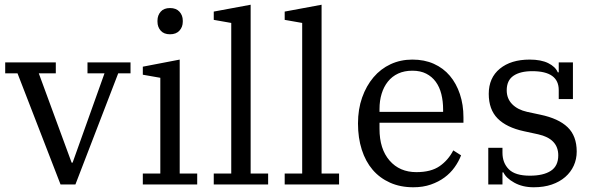

<svg xmlns="http://www.w3.org/2000/svg" viewBox="-20 -780 2513 812"><path d="M54 -470H2V-516H216V-470H144L283 -92H287L422 -470H350V-516H532V-470H480L299 0H236Z M699 -635Q673 -635 659.5 -650.5Q646 -666 646 -688V-693Q646 -715 659.5 -730.5Q673 -746 699 -746Q725 -746 739 -730.5Q753 -715 753 -693V-688Q753 -666 739 -650.5Q725 -635 699 -635ZM584 -46H658V-451L584 -464V-498L740 -528V-46H814V0H584Z M884 -46H958V-683L884 -696V-731L1040 -760V-46H1114V0H884Z M1184 -46H1258V-683L1184 -696V-731L1340 -760V-46H1414V0H1184Z M1728 12Q1673 12 1629.5 -7.5Q1586 -27 1556 -62Q1526 -97 1510 -147Q1494 -197 1494 -258Q1494 -318 1511.5 -367.5Q1529 -417 1559.5 -453Q1590 -489 1632 -508.5Q1674 -528 1724 -528Q1775 -528 1815 -510Q1855 -492 1882.5 -459.5Q1910 -427 1925 -382Q1940 -337 1940 -284V-261H1585V-235Q1585 -150 1627.5 -101Q1670 -52 1741 -52Q1803 -52 1839.5 -77.5Q1876 -103 1897 -144L1930 -123Q1920 -97 1902.5 -72.5Q1885 -48 1860 -29.5Q1835 -11 1802 0.5Q1769 12 1728 12ZM1585 -307H1854V-317Q1854 -352 1846.5 -382Q1839 -412 1823 -434Q1807 -456 1782.5 -468.5Q1758 -481 1724 -481Q1690 -481 1664 -469Q1638 -457 1620.5 -435Q1603 -413 1594 -383.5Q1585 -354 1585 -319Z M2237 12Q2190 12 2155 -7.5Q2120 -27 2109 -51H2105V0H2045V-155H2105V-134Q2105 -91 2132 -64Q2159 -37 2221 -37Q2278 -37 2309.5 -57.5Q2341 -78 2341 -123Q2341 -193 2256 -212L2196 -225Q2122 -241 2084.5 -279Q2047 -317 2047 -383Q2047 -451 2094 -489.5Q2141 -528 2220 -528Q2268 -528 2298.5 -513Q2329 -498 2339 -474H2343V-516H2403V-361H2343V-399Q2343 -479 2231 -479Q2180 -479 2151.5 -459.5Q2123 -440 2123 -398Q2123 -363 2146 -339.5Q2169 -316 2209 -307L2265 -295Q2342 -279 2380.5 -242Q2419 -205 2419 -139Q2419 -107 2406.5 -79.5Q2394 -52 2370.5 -31.5Q2347 -11 2313.5 0.5Q2280 12 2237 12Z"/></svg>

Font: IBM Plex Serif
Style: Regular
Weight: 400
Designer: Mike Abbink, Paul van der Laan, Pieter van Rosmalen
Foundry: Bold Monday
Version: Version 3.001